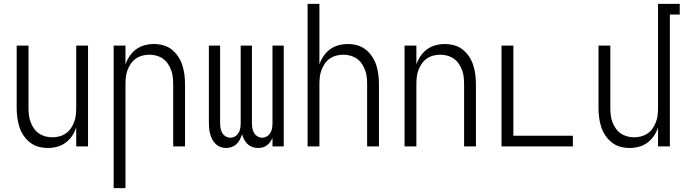

<svg xmlns="http://www.w3.org/2000/svg" viewBox="-20 -755 3540 990"><path d="M227 8Q202 8 178 1.5Q154 -5 134.5 -20.5Q115 -36 101 -57Q87 -78 79.5 -102Q72 -126 69 -150.5Q66 -175 66 -200V-520H127V-200Q127 -181 129 -162.5Q131 -144 137.5 -126.5Q144 -109 154.5 -93.5Q165 -78 180 -67.5Q195 -57 213 -52Q231 -47 250 -47Q269 -47 287 -52Q305 -57 320 -67.5Q335 -78 345.5 -93.5Q356 -109 362.5 -126.5Q369 -144 371 -162.5Q373 -181 373 -200V-520H434V0H373V-97Q365 -74 351.5 -54Q338 -34 318.5 -19.5Q299 -5 275 1.5Q251 8 227 8Z M566 215V-520H627V-423Q635 -446 648.5 -466Q662 -486 681.5 -500.5Q701 -515 725 -521.5Q749 -528 773 -528Q798 -528 822 -521.5Q846 -515 865.5 -499.5Q885 -484 899 -463Q913 -442 920.5 -418Q928 -394 931 -369.5Q934 -345 934 -320V0H873V-320Q873 -339 871 -357.5Q869 -376 862.5 -393.5Q856 -411 845.5 -426.5Q835 -442 820 -452.5Q805 -463 787 -468Q769 -473 750 -473Q731 -473 713 -468Q695 -463 680 -452.5Q665 -442 654.5 -426.5Q644 -411 637.5 -393.5Q631 -376 629 -357.5Q627 -339 627 -320V215Z M1146 8Q1131 8 1117 3Q1103 -2 1092.5 -12Q1082 -22 1075 -35Q1068 -48 1064 -62.5Q1060 -77 1058.5 -91.5Q1057 -106 1057 -121V-520H1115V-121Q1115 -108 1117 -95Q1119 -82 1125.5 -70.5Q1132 -59 1143.5 -52Q1155 -45 1168 -45Q1181 -45 1192.5 -52Q1204 -59 1210.5 -70.5Q1217 -82 1219 -95Q1221 -108 1221 -121V-520H1279V-121Q1279 -108 1281 -95Q1283 -82 1289.5 -70.5Q1296 -59 1307.5 -52Q1319 -45 1332 -45Q1345 -45 1356.5 -52Q1368 -59 1374.5 -70.5Q1381 -82 1383 -95Q1385 -108 1385 -121V-520H1443V0H1385V-44Q1380 -33 1373 -23Q1366 -13 1356 -5.5Q1346 2 1334 5Q1322 8 1310 8Q1295 8 1281 3Q1267 -2 1256.5 -12Q1246 -22 1239 -35.5Q1232 -49 1228 -63Q1224 -49 1217 -35.5Q1210 -22 1199.5 -12Q1189 -2 1175 3Q1161 8 1146 8Z M1566 0V-735H1627V-423Q1635 -446 1648.5 -466Q1662 -486 1681.5 -500.5Q1701 -515 1725 -521.5Q1749 -528 1773 -528Q1798 -528 1822 -521.5Q1846 -515 1865.5 -499.5Q1885 -484 1899 -463Q1913 -442 1920.5 -418Q1928 -394 1931 -369.5Q1934 -345 1934 -320V0H1873V-320Q1873 -339 1871 -357.5Q1869 -376 1862.5 -393.5Q1856 -411 1845.5 -426.5Q1835 -442 1820 -452.5Q1805 -463 1787 -468Q1769 -473 1750 -473Q1731 -473 1713 -468Q1695 -463 1680 -452.5Q1665 -442 1654.5 -426.5Q1644 -411 1637.5 -393.5Q1631 -376 1629 -357.5Q1627 -339 1627 -320V0Z M2066 0V-520H2127V-423Q2135 -446 2148.5 -466Q2162 -486 2181.5 -500.5Q2201 -515 2225 -521.5Q2249 -528 2273 -528Q2298 -528 2322 -521.5Q2346 -515 2365.5 -499.5Q2385 -484 2399 -463Q2413 -442 2420.5 -418Q2428 -394 2431 -369.5Q2434 -345 2434 -320V0H2373V-320Q2373 -339 2371 -357.5Q2369 -376 2362.5 -393.5Q2356 -411 2345.5 -426.5Q2335 -442 2320 -452.5Q2305 -463 2287 -468Q2269 -473 2250 -473Q2231 -473 2213 -468Q2195 -463 2180 -452.5Q2165 -442 2154.5 -426.5Q2144 -411 2137.5 -393.5Q2131 -376 2129 -357.5Q2127 -339 2127 -320V0Z M2566 0V-520H2627V-55H2934V0Z M3227 8Q3202 8 3178 1.5Q3154 -5 3134.5 -20.5Q3115 -36 3101 -57Q3087 -78 3079.5 -102Q3072 -126 3069 -150.5Q3066 -175 3066 -200V-520H3127V-200Q3127 -181 3129 -162.5Q3131 -144 3137.5 -126.5Q3144 -109 3154.5 -93.5Q3165 -78 3180 -67.5Q3195 -57 3213 -52Q3231 -47 3250 -47Q3269 -47 3287 -52Q3305 -57 3320 -67.5Q3335 -78 3345.5 -93.5Q3356 -109 3362.5 -126.5Q3369 -144 3371 -162.5Q3373 -181 3373 -200V-735H3485V-680H3434V0H3373V-97Q3365 -74 3351.5 -54Q3338 -34 3318.5 -19.5Q3299 -5 3275 1.5Q3251 8 3227 8Z"/></svg>

Font: Iosevka Light
Style: Regular
Weight: 300
Monospace: yes
Designer: Belleve Invis
Foundry: Belleve Invis
Version: Version 32.5.0; ttfautohint (v1.8.4)